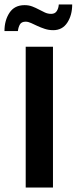

<svg xmlns="http://www.w3.org/2000/svg" viewBox="-42 -839 343 859"><path d="M195 -630V0H73V-630ZM-22 -700Q-22 -748 0.5 -782Q23 -816 68 -816Q87 -816 102.5 -810Q118 -804 132 -796.5Q146 -789 159 -783Q172 -777 187 -777Q204 -777 212 -789.5Q220 -802 221 -819H281Q281 -771 259 -737.5Q237 -704 196 -704Q176 -704 158 -710Q140 -716 125 -723Q110 -730 97 -736Q84 -742 73 -742Q54 -742 47 -729.5Q40 -717 38 -700Z"/></svg>

Font: Mukta Malar SemiBold
Style: Regular
Weight: 600
Designer: Aadarsh Rajan, Girish Dalvi, Yashodeep Gholap
Foundry: Ek Type
Version: Version 2.538;PS 1.000;hotconv 16.6.51;makeotf.lib2.5.65220;